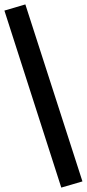

<svg xmlns="http://www.w3.org/2000/svg" viewBox="-39 -780 394 871"><path d="M239 71 -19 -732 76 -760 335 43Z"/></svg>

Font: Nunito Sans 11pt
Style: Bold
Weight: 700
Version: Version 3.101;gftools[0.9.27]